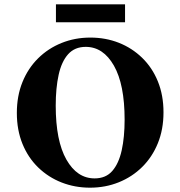

<svg xmlns="http://www.w3.org/2000/svg" viewBox="-20 -854 835 889"><path d="M398 -680Q469 -680 530 -656Q591 -632 638 -586.5Q685 -541 711 -477Q737 -413 737 -334Q737 -255 711 -191Q685 -127 638.5 -81Q592 -35 530 -10Q468 15 397 15Q327 15 265.5 -9Q204 -33 157 -78.5Q110 -124 84 -188Q58 -252 58 -331Q58 -410 84 -474Q110 -538 156.5 -584Q203 -630 265 -655Q327 -680 398 -680ZM418 -28Q470 -28 500 -62.5Q530 -97 543.5 -158Q557 -219 557 -300Q557 -463 507.5 -550Q458 -637 377 -637Q326 -637 295.5 -603Q265 -569 251.5 -507.5Q238 -446 238 -365Q238 -202 287.5 -115Q337 -28 418 -28ZM239 -834H559V-751H239Z"/></svg>

Font: Bona Nova
Style: Bold
Weight: 700
Designer: Mateusz Machalski
Foundry: Capitalics
Version: Version 4.001; ttfautohint (v1.8.3)